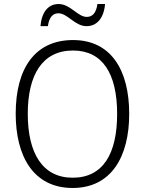

<svg xmlns="http://www.w3.org/2000/svg" viewBox="-20 -924 721 954"><path d="M181 -794H218C224 -840 244 -858 270 -858C316 -858 352 -794 410 -794C461 -794 496 -833 502 -904H464C458 -859 439 -840 411 -840C366 -840 330 -904 271 -904C219 -904 187 -863 181 -794ZM622 -358C622 -578 530 -725 343 -725C155 -725 58 -586 58 -359C58 -149 145 10 341 10C534 10 622 -147 622 -358ZM118 -358C118 -552 190 -673 343 -673C489 -673 562 -559 562 -358C562 -160 492 -41 341 -41C191 -41 118 -163 118 -358Z"/></svg>

Font: Noto Sans Gujarati UI SemiCondensed Light
Style: Regular
Weight: 300
Width: 4
Designer: Jelle Bosma - Monotype Design Team, Universal Thirst
Foundry: Monotype Imaging Inc.
Version: Version 2.106